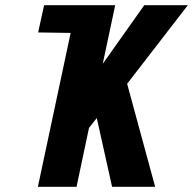

<svg xmlns="http://www.w3.org/2000/svg" viewBox="-20 -720 744 740"><path d="M150 -700 127 -595 258 -593H314L337 -700ZM376 -474 424 -700H275L126 0H275L323 -227L353 -265L412 0H578L470 -397L704 -700H536Z"/></svg>

Font: Advent Pro ExtraBold
Style: Italic
Weight: 800
Italic angle: -12°
Version: Version 3.000